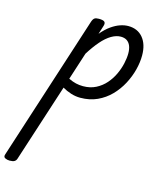

<svg xmlns="http://www.w3.org/2000/svg" viewBox="-292 -622 1039 1259"><g transform="rotate(15 227.5 8.0)"><path d="M-105 535Q-121 535 -135 528Q-149 521 -142 502L176 -483Q183 -503 192.5 -509Q202 -515 221 -515Q252 -515 260.5 -505.5Q269 -496 262 -476L244 -419Q276 -457 307 -478.5Q338 -500 366.5 -509.5Q395 -519 420 -519Q484 -519 520.5 -475Q557 -431 557 -355Q557 -309 544 -258Q531 -207 505 -158Q479 -109 440.5 -69.5Q402 -30 351 -6.5Q300 17 236 17Q204 17 172.5 7Q141 -3 114 -19L-57 509Q-61 522 -71.5 528.5Q-82 535 -105 535ZM135 -85Q162 -72 185.5 -66.5Q209 -61 234 -61Q283 -61 321 -80.5Q359 -100 386.5 -131.5Q414 -163 431.5 -200.5Q449 -238 457.5 -276Q466 -314 466 -345Q466 -375 457.5 -396Q449 -417 432.5 -428Q416 -439 391 -439Q360 -439 327 -419.5Q294 -400 261 -362Q228 -324 195 -271Z"/></g></svg>

Font: Playwrite CO
Style: Regular
Weight: 400
Designer: Veronika Burian, José Scaglione
Foundry: TypeTogether
Version: Version 1.000